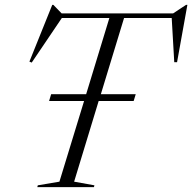

<svg xmlns="http://www.w3.org/2000/svg" viewBox="-20 -770 791 790"><path d="M182 -354.5 190.5 -382.5H334.5L430 -696H234.5L110.5 -512.5L101 -516.5L195 -750H199.5L233.5 -715H692.5L745.5 -750H751L708.5 -514H697L686.5 -696H490.5L395 -382.5H538.5L530 -354.5H386L285 -22.5L368.5 -7.5L366.5 0H133.5L135.5 -7.5L224.5 -22.5L326 -354.5Z"/></svg>

Font: Newsreader Display Light
Style: Italic
Weight: 300
Italic angle: -17°
Designer: Hugues Gentile
Foundry: Production Type
Version: Version 1.001